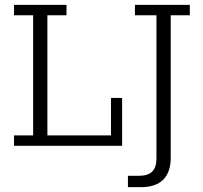

<svg xmlns="http://www.w3.org/2000/svg" viewBox="-20 -603 839 794"><path d="M38 0V-43H117V-540H38V-583H255V-540H176V-43H439V-198H485V0ZM562 171H509V124H554Q592 124 609.5 106.5Q627 89 627 52V-540H538V-583H765V-540H686V49Q686 109 655 140Q624 171 562 171Z"/></svg>

Font: Rokkitt Light
Style: Regular
Weight: 300
Version: Version 3.103